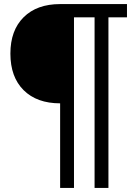

<svg xmlns="http://www.w3.org/2000/svg" viewBox="-20 -732 681 942"><path d="M275 190V-712H603V-647H512V190H444V-647H343V190ZM275 -225Q161 -225 96 -289.5Q31 -354 31 -469Q31 -583 96 -647.5Q161 -712 275 -712Z"/></svg>

Font: 42dot Sans Medium
Style: Regular
Weight: 500
Designer: 42dot
Version: Version 1.000